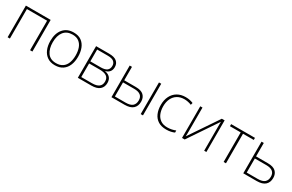

<svg xmlns="http://www.w3.org/2000/svg" viewBox="137 -1658 4235 2785"><g transform="rotate(30 2254.5 -265.0)"><path d="M505 -530V0H466V-494H128V0H90V-530Z M1117 -265Q1117 -185 1091.5 -123Q1066 -61 1014 -25.5Q962 10 884 10Q809 10 757.5 -25Q706 -60 679.5 -122Q653 -184 653 -265Q653 -392 715.5 -466Q778 -540 889 -540Q968 -540 1018 -504Q1068 -468 1092.5 -406Q1117 -344 1117 -265ZM693 -265Q693 -158 740 -91.5Q787 -25 884 -25Q951 -25 994 -55.5Q1037 -86 1057 -140Q1077 -194 1077 -265Q1077 -333 1058 -387Q1039 -441 997.5 -473Q956 -505 889 -505Q794 -505 743.5 -441.5Q693 -378 693 -265Z M1654 -402Q1654 -352 1628.5 -322.5Q1603 -293 1562 -283V-280Q1614 -272 1645 -239.5Q1676 -207 1676 -149Q1676 -80 1630.5 -40Q1585 0 1491 0H1266V-530H1484Q1572 -530 1613 -495.5Q1654 -461 1654 -402ZM1614 -400Q1614 -443 1583.5 -469Q1553 -495 1480 -495H1304V-297H1477Q1549 -297 1581.5 -323Q1614 -349 1614 -400ZM1636 -149Q1636 -209 1596 -235.5Q1556 -262 1479 -262H1304V-34H1483Q1636 -34 1636 -149Z M1829 0V-530H1867V-305H2061Q2151 -305 2193 -265.5Q2235 -226 2235 -158Q2235 -83 2189 -41.5Q2143 0 2049 0ZM2319 0V-530H2357V0ZM2044 -34Q2125 -34 2160.5 -65.5Q2196 -97 2196 -157Q2196 -270 2055 -270H1867V-34Z M2749 10Q2667 10 2613 -24Q2559 -58 2532 -119.5Q2505 -181 2505 -262Q2505 -346 2536.5 -408.5Q2568 -471 2626 -505.5Q2684 -540 2763 -540Q2800 -540 2831.5 -533.5Q2863 -527 2890 -515L2881 -480Q2852 -492 2821.5 -498Q2791 -504 2763 -504Q2695 -504 2646 -474Q2597 -444 2571 -389.5Q2545 -335 2545 -262Q2545 -195 2566.5 -141.5Q2588 -88 2633 -56.5Q2678 -25 2748 -25Q2786 -25 2821 -32.5Q2856 -40 2885 -52V-17Q2860 -5 2825.5 2.5Q2791 10 2749 10Z M3048 -133Q3048 -110 3047.5 -90Q3047 -70 3046 -47L3372 -530H3419V0H3382V-404Q3382 -425 3382 -444Q3382 -463 3383 -485L3056 0H3011V-530H3048Z M3927 -495H3747V0H3708V-495H3528V-530H3927Z M4273 -305Q4363 -305 4405.5 -265.5Q4448 -226 4448 -158Q4448 -83 4402 -41.5Q4356 0 4261 0H4037V-530H4075V-305ZM4409 -157Q4409 -270 4267 -270H4075V-34H4257Q4337 -34 4373 -65.5Q4409 -97 4409 -157Z"/></g></svg>

Font: Noto Sans ExtraLight
Style: Regular
Weight: 200
Designer: Monotype Design Team
Foundry: Monotype Imaging Inc.
Version: Version 2.007